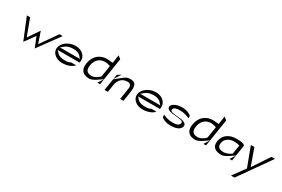

<svg xmlns="http://www.w3.org/2000/svg" viewBox="106 -1880 4858 3304"><g transform="rotate(30 2535.0 -227.5)"><path d="M138 -446 312 -21 458 -223 540 -21 850 -446H786L554 -114L477 -338L326 -115L202 -446Z M1120 -348C1182 -348 1234 -333 1262 -299L1304 -253H906L962 -300C998 -331 1057 -348 1120 -348ZM1071 -39C1182 -39 1267 -81 1301 -126H1200C1164 -99 1112 -102 1081 -102C1019 -102 965 -119 939 -149L897 -196H1330L1334 -218C1350 -322 1263 -412 1130 -412C998 -412 881 -325 865 -226C864 -218 863 -210 863 -203C863 -114 949 -39 1071 -39Z M1795 -410 1811 -404 1776 -183 1770 -174 1767 -171C1747 -151 1688 -100 1623 -100C1550 -100 1489 -127 1508 -244C1528 -373 1617 -426 1701 -426C1739 -426 1773 -418 1795 -410ZM1826 -479H1795H1794C1766 -481 1731 -487 1711 -487C1583 -487 1465 -413 1438 -243C1415 -95 1494 -39 1610 -39C1649 -39 1697 -65 1732 -87L1837 -158L1768 -50H1821L1907 -595L1849 -640Z M1937 -4H2003L2027 -158C2034 -200 2052 -251 2095 -286C2123 -309 2161 -325 2213 -325C2268 -325 2291 -285 2283 -235L2247 -4H2313L2337 -158C2354 -268 2373 -389 2232 -389C2164 -389 2134 -364 2092 -331L1973 -235ZM2061 -377 1989 -334 1975 -244Z M2716 -348C2778 -348 2830 -333 2858 -299L2900 -253H2502L2558 -300C2594 -331 2653 -348 2716 -348ZM2667 -39C2778 -39 2863 -81 2897 -126H2796C2760 -99 2708 -102 2677 -102C2615 -102 2561 -119 2535 -149L2493 -196H2926L2930 -218C2946 -322 2859 -412 2726 -412C2594 -412 2477 -325 2461 -226C2460 -218 2459 -210 2459 -203C2459 -114 2545 -39 2667 -39Z M3232 -226C3267 -223 3300 -220 3327 -212C3344 -208 3372 -199 3367 -169C3358 -113 3293 -102 3224 -102C3145 -102 3081 -127 3038 -149L3040 -98C3058 -82 3120 -39 3220 -39C3373 -39 3423 -94 3431 -142C3436 -175 3419 -196 3386 -211C3379 -214 3374 -216 3366 -219C3335 -229 3294 -232 3253 -235C3214 -238 3178 -241 3147 -250C3129 -255 3105 -264 3109 -290C3117 -343 3185 -348 3245 -348C3324 -348 3388 -324 3432 -302L3430 -353C3412 -369 3349 -412 3249 -412C3126 -412 3051 -360 3044 -317C3036 -266 3087 -243 3159 -233C3182 -230 3207 -228 3232 -226Z M3901 -410 3917 -404 3882 -183 3876 -174 3873 -171C3853 -151 3794 -100 3729 -100C3656 -100 3595 -127 3614 -244C3634 -373 3723 -426 3807 -426C3845 -426 3879 -418 3901 -410ZM3932 -479H3901H3900C3872 -481 3837 -487 3817 -487C3689 -487 3571 -413 3544 -243C3521 -95 3600 -39 3716 -39C3755 -39 3803 -65 3838 -87L3943 -158L3874 -50H3927L4013 -595L3955 -640Z M4356 -87 4461 -158 4493 -359C4499 -399 4421 -412 4348 -412H4323C4192 -412 4079 -347 4057 -209C4038 -90 4115 -39 4234 -39C4274 -39 4319 -64 4356 -87ZM4406 -339 4424 -334 4396 -158 4386 -151C4366 -136 4310 -100 4247 -100C4180 -100 4111 -117 4126 -211C4142 -315 4237 -350 4313 -350C4348 -350 4383 -346 4406 -339ZM4461 -158 4462 -159 4461 -157ZM4392 -50H4444L4461 -157Z M4591 -442 4735 -59 4558 185H4628L5070 -442H5001L4779 -111L4661 -442Z"/></g></svg>

Font: Charger Static
Style: 2Obl
Weight: 1000
Designer: Jasper
Foundry: KineticPlasma Fonts/Cannot Into Space Fonts
Version: Version 1.1